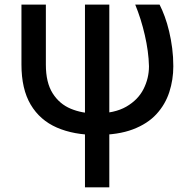

<svg xmlns="http://www.w3.org/2000/svg" viewBox="-20 -565 806 818"><path d="M71.4 -545.5H175.4V-289.4Q175.4 -213.1 204.4 -167.4Q233.3 -121.8 281.6 -101.7Q329.9 -81.7 387.4 -81.7Q468 -81.7 518.1 -110.6Q568.2 -139.6 591.4 -185.5Q614.7 -231.5 614.7 -282.7Q614 -314.3 609.4 -348Q604.8 -381.7 596.9 -415.8Q589.1 -449.9 578.7 -483Q568.2 -516 556.1 -545.5H659.8Q671.2 -523.4 681.8 -494.5Q692.5 -465.6 700.6 -431.3Q708.8 -397 713.6 -359.6Q718.4 -322.1 718.4 -282.7Q718.4 -225.1 701.3 -172.6Q684.3 -120 646.5 -78.8Q608.7 -37.6 546 -13.8Q483.3 9.9 392 9.9Q294.4 9.9 222.3 -21.5Q150.2 -52.9 110.8 -119.1Q71.4 -185.4 71.4 -290.1ZM342 -545.5H445.7V233H342Z"/></svg>

Font: InterMG Medium
Style: Regular
Weight: 500
Designer: Rasmus Andersson
Foundry: rsms
Version: Version 3.019;December 26, 2023;FontCreator 15.0.0.2955 64-b